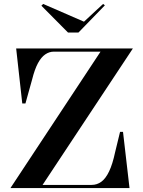

<svg xmlns="http://www.w3.org/2000/svg" viewBox="-20 -954 727 974"><path d="M33 0 490 -692H253Q230 -692 209.5 -678Q189 -664 172.5 -633.5Q156 -603 143 -551L109 -429H93L62 -708H654L196 -16H445Q472 -16 494 -32Q516 -48 533.5 -84.5Q551 -121 564 -182L589 -285H604L637 0ZM503 -934 512 -927 378 -789H325L190 -925L199 -934L406 -844Z"/></svg>

Font: Kalnia Medium
Style: Regular
Weight: 500
Designer: Frida Medrano
Foundry: Frida Medrano
Version: Version 1.105